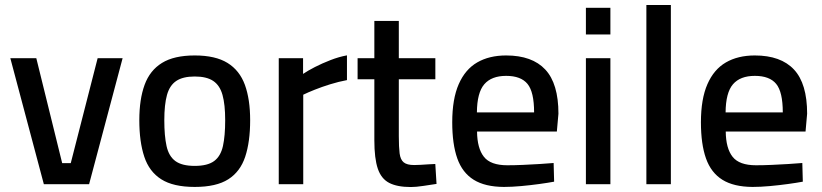

<svg xmlns="http://www.w3.org/2000/svg" viewBox="-20 -731 3264 762"><path d="M154 0 21 -500H124.1L226.8 -83.5H260.8L367.5 -500H466.6L333.6 0Z M752.9 10.9Q667.7 10.9 620 -19.5Q572.2 -49.8 552.6 -109.1Q532.9 -168.4 532.9 -254Q532.9 -336.9 553.9 -394.3Q574.8 -451.6 622.8 -481.2Q670.7 -510.9 752.9 -510.9Q835 -510.9 883 -481.2Q930.9 -451.6 951.9 -394.3Q972.8 -336.9 972.8 -254Q972.8 -168.4 953.2 -109.1Q933.6 -49.8 886 -19.5Q838.4 10.9 752.9 10.9ZM752.9 -72.6Q803.7 -72.6 829.8 -91.8Q855.8 -111 864.8 -151.4Q873.7 -191.8 873.7 -254Q873.7 -316 863.1 -354.1Q852.5 -392.2 826.2 -409.8Q799.9 -427.4 752.9 -427.4Q705.8 -427.4 679.6 -409.8Q653.3 -392.2 642.7 -354.1Q632.1 -316 632.1 -254Q632.1 -191.8 641 -151.4Q649.9 -111 676 -91.8Q702.1 -72.6 752.9 -72.6Z M1086.3 0V-500H1182.8V-437.7Q1201.2 -450.2 1229.7 -464.9Q1258.2 -479.5 1291.7 -492.5Q1325.1 -505.5 1357 -511.3V-413.1Q1323.5 -406.8 1290.4 -396.5Q1257.3 -386.2 1229.5 -375.1Q1201.7 -364.1 1183.5 -355.1V0Z M1610.9 11.3Q1556.5 11.3 1524.7 -5.1Q1492.9 -21.5 1479.3 -61.9Q1465.7 -102.3 1465.7 -174.3V-416.5H1399.2V-500H1465.7V-647.9H1562.8V-500H1707.8V-416.5H1562.8V-190.3Q1562.8 -147.1 1566 -122.1Q1569.2 -97.2 1582.3 -86.6Q1595.4 -76 1623.4 -76Q1633.4 -76 1648.7 -76.8Q1664 -77.7 1679.9 -78.8Q1695.8 -79.8 1707.6 -80.2L1712.5 -1.1Q1690.9 2.1 1660.9 6.7Q1630.9 11.3 1610.9 11.3Z M1979.8 10.9Q1905.1 10.5 1860.1 -17.5Q1815 -45.5 1794.9 -102.2Q1774.8 -159 1774.8 -245.6Q1774.8 -338.3 1800.6 -397Q1826.3 -455.7 1874 -483.3Q1921.7 -510.9 1988.7 -510.9Q2092 -510.9 2144.2 -454.9Q2196.3 -399 2196.3 -279.7L2190 -209H1873.3Q1873.9 -142.4 1900.5 -108.7Q1927 -75.1 1993.3 -75.1Q2021.8 -75.1 2055.8 -76.6Q2089.7 -78.1 2122.1 -80.1Q2154.5 -82.1 2177.2 -84.1L2179.2 -10Q2155.2 -5.5 2120.3 -0.7Q2085.4 4.1 2048.3 7.5Q2011.2 10.9 1979.8 10.9ZM1872.7 -284.9H2099.7Q2099.7 -366.1 2073.5 -398Q2047.3 -429.9 1988.7 -429.9Q1930.7 -429.9 1902 -396.6Q1873.3 -363.2 1872.7 -284.9Z M2305.3 0V-500H2402.5V0ZM2305.3 -594.2V-700H2402.5V-594.2Z M2545.3 0V-711.2H2642.5V0Z M2966.8 10.9Q2892.1 10.5 2847.1 -17.5Q2802 -45.5 2781.9 -102.2Q2761.8 -159 2761.8 -245.6Q2761.8 -338.3 2787.6 -397Q2813.3 -455.7 2861 -483.3Q2908.7 -510.9 2975.7 -510.9Q3079 -510.9 3131.2 -454.9Q3183.3 -399 3183.3 -279.7L3177 -209H2860.3Q2860.9 -142.4 2887.5 -108.7Q2914 -75.1 2980.3 -75.1Q3008.8 -75.1 3042.8 -76.6Q3076.7 -78.1 3109.1 -80.1Q3141.5 -82.1 3164.2 -84.1L3166.2 -10Q3142.2 -5.5 3107.3 -0.7Q3072.4 4.1 3035.3 7.5Q2998.2 10.9 2966.8 10.9ZM2859.7 -284.9H3086.7Q3086.7 -366.1 3060.5 -398Q3034.3 -429.9 2975.7 -429.9Q2917.7 -429.9 2889 -396.6Q2860.3 -363.2 2859.7 -284.9Z"/></svg>

Font: TitilliumWeb ExtraLight
Style: Regular
Weight: 400
Designer: Mohamed Gaber, Accademia di Belle Arti di Urbino and others
Foundry: Kief Type Foundry, Accademia di Belle Arti di Urbino and others
Version: Version 3.000; ttfautohint (v1.8.2)